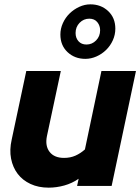

<svg xmlns="http://www.w3.org/2000/svg" viewBox="-20 -856 646 884"><path d="M23 0ZM260 -529Q244 -454 228 -379Q212 -304 196 -229Q187 -184 208.5 -156.5Q230 -129 275 -129Q304 -129 327.5 -139.5Q351 -150 371 -168Q390 -259 409 -348.5Q428 -438 447 -529H606Q578 -396 550 -264.5Q522 -133 494 0H335Q337 -8 338.5 -16.5Q340 -25 342 -33Q312 -12 276 -2Q240 8 204 8Q157 8 120.5 -9Q84 -26 61.5 -55.5Q39 -85 31 -125.5Q23 -166 34 -214Q51 -293 67.5 -371.5Q84 -450 101 -529ZM373 -585Q324 -585 291 -616Q258 -647 258 -697Q258 -724 269.5 -749.5Q281 -775 300.5 -794Q320 -813 345 -824.5Q370 -836 396 -836Q445 -836 478 -805Q511 -774 511 -724Q511 -696 499.5 -670.5Q488 -645 468.5 -626Q449 -607 424 -596Q399 -585 373 -585ZM378 -651Q404 -651 422.5 -670Q441 -689 441 -717Q441 -738 428 -754Q415 -770 391 -770Q365 -770 346.5 -751Q328 -732 328 -704Q328 -681 341.5 -666Q355 -651 378 -651Z"/></svg>

Font: Rosa Sans Black
Style: Italic
Weight: 900
Italic angle: -12°
Designer: Pentagram / MCKL
Foundry: Pentagram / MCKL
Version: Version 1.005;September 16, 2019;FontCreator 11.5.0.2425 64-